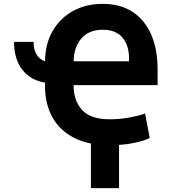

<svg xmlns="http://www.w3.org/2000/svg" viewBox="-20 -747 896 1003"><path d="M53.3 -528.4H155.5Q155.5 -448.9 215.2 -426.5Q215.9 -516.7 254.6 -584.3Q293.3 -652 361.3 -689.5Q429.3 -726.9 517.4 -726.9Q608.3 -726.9 672.2 -685.2Q736.2 -643.5 769.7 -566.6Q803.3 -489.7 803.3 -384.2V-302.2H364.7V-296.9Q364.7 -220.9 409.1 -172.4Q453.5 -123.9 551.8 -123.9Q606.5 -123.9 655.5 -133Q704.5 -142 737.9 -153.8L762.1 -26.3Q739.7 -13.5 683.6 -1.1Q627.5 11.4 551.8 11.4Q441.8 11.4 366.7 -27.2Q291.5 -65.7 253.4 -135.1Q215.2 -204.5 215.2 -296.9V-315.3Q138.8 -327.8 96.1 -383.5Q53.3 -439.3 53.3 -528.4ZM364.7 -426.8H654.1V-442.5Q654.1 -509.9 619.7 -550.8Q585.2 -591.6 517.4 -591.6Q443.9 -591.6 404.7 -545.5Q365.4 -499.3 364.7 -426.8ZM601.9 -44V235.8H454.9V-44Z"/></svg>

Font: Inter UI
Style: Bold
Weight: 700
Designer: Rasmus Andersson
Foundry: rsms
Version: 3.2;8d6f07862